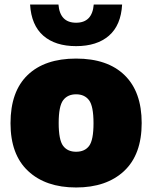

<svg xmlns="http://www.w3.org/2000/svg" viewBox="-20 -818 673 849"><path d="M316.5 11Q182 11 104.2 -61.8Q26.5 -134.5 26.5 -273Q26.5 -413.5 102.2 -486.2Q178 -559 316.5 -559Q455.5 -559 531 -485.5Q606.5 -412 606.5 -274Q606.5 -134.5 528.8 -61.8Q451 11 316.5 11ZM316.5 -147Q355 -147 374.2 -173Q393.5 -199 393.5 -273Q393.5 -348.5 373.8 -374.8Q354 -401 316.5 -401Q279 -401 259.2 -374.8Q239.5 -348.5 239.5 -274Q239.5 -199.5 259 -173.2Q278.5 -147 316.5 -147ZM316.5 -614Q224.5 -614 171.5 -660.2Q118.5 -706.5 113 -798H238.5Q245 -717.5 316.5 -717.5Q388 -717.5 394.5 -798H520Q515 -706.5 461.8 -660.2Q408.5 -614 316.5 -614Z"/></svg>

Font: Encode Sans Black
Style: Regular
Weight: 900
Designer: Multiple Designers
Foundry: Impallari Type
Version: Version 3.002; ttfautohint (v1.8.3) -l 8 -r 50 -G 200 -x 14 